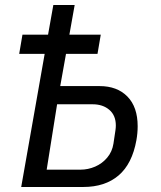

<svg xmlns="http://www.w3.org/2000/svg" viewBox="-20 -745 640 765"><path d="M158 -530.5H56.5L69.5 -607H171.5L192.5 -725H277.5L256.5 -607H381.5L368.5 -530.5H243L220 -402H376.5Q447 -402 487.8 -360.2Q528.5 -318.5 528.5 -242Q528.5 -214.5 523.5 -186.5Q506.5 -92 452.5 -46Q398.5 0 312 0H64.5ZM432 -172.5 440 -226Q441.5 -236 441.5 -245Q441.5 -285 415.8 -307.2Q390 -329.5 349 -329.5H207.5L166 -69H300.5Q331 -69 359.2 -81.2Q387.5 -93.5 407.2 -117Q427 -140.5 432 -172.5Z"/></svg>

Font: JuliaMono Light
Style: Italic
Weight: 300
Italic angle: -9°
Monospace: yes
Designer: cormullion
Foundry: corm
Version: Version 0.054; ttfautohint (v1.8.4)